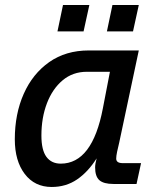

<svg xmlns="http://www.w3.org/2000/svg" viewBox="-20 -733 640 765"><path d="M186 12Q118 12 78.5 -40Q39 -92 39 -178Q39 -279 74.5 -359Q110 -439 176 -485.5Q242 -532 334 -532H533L455 -165Q450 -145 446.5 -128Q443 -111 443 -101Q443 -83 469 -83H542L524 0H432Q393 0 376 -15Q359 -30 359 -66Q359 -80 365 -102Q331 -48 287 -18Q243 12 186 12ZM222 -81Q348 -81 390 -302L418 -447H326Q270 -447 229.5 -413Q189 -379 167 -321.5Q145 -264 145 -193Q145 -135 165 -108Q185 -81 222 -81ZM209 -608 231 -713H336L313 -608ZM406 -608 428 -713H533L510 -608Z"/></svg>

Font: Geist Mono Medium
Style: Italic
Weight: 500
Italic angle: -12°
Monospace: yes
Designer: Basement.studio, Andrés Briganti, Mateo Zaragoza
Foundry: Basement.studio, Vercel, Andrés Briganti, Guido Ferreyra, Mateo Zaragoza
Version: Version 1.500; ttfautohint (v1.8.4.7-5d5b)